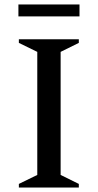

<svg xmlns="http://www.w3.org/2000/svg" viewBox="-20 -835 435 855"><path d="M64 0V-16L146 -56V-604L64 -644V-660H331V-644L250 -604V-56L331 -16V0ZM62 -762V-815H334V-762Z"/></svg>

Font: Spectral Medium
Style: Regular
Weight: 500
Designer: Jean-Baptiste Levee
Foundry: Production Type
Version: Version 2.001